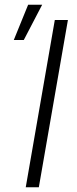

<svg xmlns="http://www.w3.org/2000/svg" viewBox="-20 -796 326 816"><path d="M268.6 -710.9 145 0H89.4L212.9 -710.9ZM38.6 -626 99.6 -775.9H159.2L81.1 -626Z"/></svg>

Font: Roboto Condensed Light
Style: Italic
Weight: 300
Italic angle: -12°
Designer: Christian Robertson
Foundry: Google
Version: Version 3.0; 2020